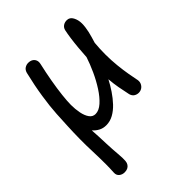

<svg xmlns="http://www.w3.org/2000/svg" viewBox="-231 -675 1062 1062"><g transform="rotate(-45 300.0 -144.0)"><path d="M114 267Q95 267 82 256Q69 245 70 226Q72 190 72 162Q72 134 71.5 109.5Q71 85 70 58Q68 13 68.5 -38.5Q69 -90 71.5 -139.5Q74 -189 76 -228Q79 -282 90 -354Q101 -426 120 -505Q125 -523 137.5 -531Q150 -539 164 -539Q180 -539 191 -532.5Q202 -526 207 -514Q212 -502 208 -485Q196 -433 186.5 -379Q177 -325 172 -280Q167 -235 167 -207Q167 -174 173 -143.5Q179 -113 192.5 -94Q206 -75 228 -75Q255 -75 282.5 -99.5Q310 -124 335.5 -163.5Q361 -203 381.5 -248Q402 -293 415 -333Q417 -366 420 -401Q423 -436 427.5 -468Q432 -500 437 -523Q441 -538 453 -546.5Q465 -555 482 -555Q505 -555 517 -532.5Q529 -510 529 -483Q529 -469 527 -454Q525 -439 521.5 -423Q518 -407 513 -390.5Q508 -374 503 -357Q501 -336 500 -313.5Q499 -291 499 -270Q499 -225 503.5 -181.5Q508 -138 514 -104Q520 -70 524 -51Q529 -32 523 -18Q517 -4 505.5 3.5Q494 11 480 11Q466 11 454 3.5Q442 -4 437 -21Q429 -57 423 -90.5Q417 -124 414 -161Q398 -130 377.5 -99.5Q357 -69 333.5 -44Q310 -19 283 -4Q256 11 226 11Q202 11 183 1Q164 -9 149 -26Q151 0 152 26Q153 52 154 78Q156 130 159.5 168Q163 206 161 226Q160 239 153.5 248.5Q147 258 137 262.5Q127 267 114 267Z"/></g></svg>

Font: Playpen Sans
Style: Regular
Weight: 400
Designer: Laura Meseguer, Veronika Burian, José Scaglione, Kostas Bartsokas, Vera Evstafieva, Tom Grace, Yorlmar Campos
Foundry: TypeTogether
Version: Version 2.000